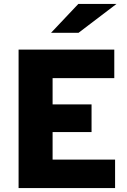

<svg xmlns="http://www.w3.org/2000/svg" viewBox="-20 -951 640 971"><path d="M74 0V-700H558V-556H246V-423H443V-283H246V-144H562V0ZM238 -785 376 -931H569L377 -785Z"/></svg>

Font: Red Hat Mono
Style: Regular
Weight: 300
Monospace: yes
Designer: Pentagram, MCKL
Foundry: Pentagram, MCKL
Version: Version 1.023